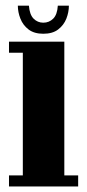

<svg xmlns="http://www.w3.org/2000/svg" viewBox="-20 -674 316 694"><path d="M12.5 0V-40H62.5V-483.5H12.5V-523.5H212.5V-40H262.5V0ZM136.5 -552Q103.5 -552 83.2 -567.5Q63 -583 53.8 -606.5Q44.5 -630 44.5 -653.5H84.5Q87 -621 101.5 -606.5Q116 -592 136.5 -592Q157.5 -592 172.2 -606.5Q187 -621 189 -653.5H229Q229 -630 219.8 -606.5Q210.5 -583 190.2 -567.5Q170 -552 136.5 -552Z"/></svg>

Font: Imbue Thin 10pt Black
Style: Regular
Weight: 900
Version: Version 1.102